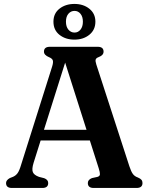

<svg xmlns="http://www.w3.org/2000/svg" viewBox="-20 -932 740 952"><path d="M219 -24.5Q219 0 190 0H39Q10 0 10 -24.5Q10 -38.5 28.5 -49L45 -55.5Q58.5 -61.5 67.2 -73.5Q76 -85.5 85 -116L238.5 -602Q245 -623 241.8 -632.8Q238.5 -642.5 222 -649Q198 -659 198 -676Q198 -700 227.5 -700H464.5Q493.5 -700 493.5 -676Q493.5 -658 469.5 -649Q457 -644.5 454.5 -637Q452 -629.5 457.5 -612.5L621.5 -107.5Q630 -81.5 638.8 -69.5Q647.5 -57.5 663.5 -52Q676.5 -46.5 681.5 -40.2Q686.5 -34 686.5 -24.5Q686.5 0 657 0H444.5Q415.5 0 415.5 -24.5Q415.5 -41 436 -49L463.5 -55Q475 -58.5 475.5 -67.8Q476 -77 469.5 -97.5L425.5 -235.5H181.5L146.5 -124.5Q137 -93.5 142.8 -78.8Q148.5 -64 173.5 -55L199 -48.5Q219 -41 219 -24.5ZM198 -288.5H409L303 -621.5ZM349 -735.5Q305 -735.5 275 -759.2Q245 -783 245 -824.5Q245 -865.5 275 -889Q305 -912.5 349 -912.5Q393.5 -912.5 423.2 -888.5Q453 -864.5 453 -824.5Q453 -784 423.2 -759.8Q393.5 -735.5 349 -735.5ZM349.5 -878Q331.5 -878 319.2 -863.8Q307 -849.5 307 -824.5Q307 -799.5 319.2 -785Q331.5 -770.5 349.5 -770.5Q367.5 -770.5 379.2 -785.2Q391 -800 391 -824.5Q391 -849 379.2 -863.5Q367.5 -878 349.5 -878Z"/></svg>

Font: Fraunces 72pt Soft SemiBold
Style: Regular
Weight: 600
Version: Version 1.000;[b76b70a41]